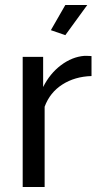

<svg xmlns="http://www.w3.org/2000/svg" viewBox="-20 -750 403 770"><path d="M242 -609 184 -629 242 -730H330ZM347 -445Q280 -443 230 -411Q180 -379 159 -322V0H71V-522H153V-401Q180 -455 224.5 -488.5Q269 -522 318 -526Q340 -526 347 -525Z"/></svg>

Font: Raleway-v4020 Medium
Style: Regular
Weight: 500
Designer: Matt McInerney, Pablo Impallari, Rodrigo Fuenzalida
Foundry: Matt McInerney, Pablo Impallari, Rodrigo Fuenzalida
Version: Version 4.020;PS 004.020;hotconv 1.0.88;makeotf.lib2.5.64775